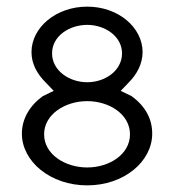

<svg xmlns="http://www.w3.org/2000/svg" viewBox="-20 -580 525 579"><path d="M46 -177C46 -93 132 -21 243 -21C354 -21 439 -93 439 -177C439 -222 418 -260 377 -290L344 -306L368 -331C393 -356 410 -388 410 -423C410 -497 337 -560 243 -560C149 -560 75 -497 75 -423C75 -388 91 -358 118 -331L142 -306L109 -290C70 -262 46 -222 46 -177ZM113 -175C113 -235 176 -275 243 -275C310 -275 372 -235 372 -175C372 -114 309 -75 243 -75C177 -75 113 -114 113 -175ZM137 -419C137 -472 190 -505 243 -505C296 -505 348 -471 348 -419C348 -367 297 -332 243 -332C189 -332 137 -367 137 -419Z"/></svg>

Font: Charger Static
Style: Regular
Weight: 1000
Designer: Jasper
Foundry: KineticPlasma Fonts/Cannot Into Space Fonts
Version: Version 1.1